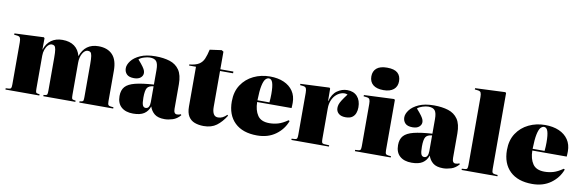

<svg xmlns="http://www.w3.org/2000/svg" viewBox="-55 -1271 5311 1753"><g transform="rotate(10 2601.0 -394.0)"><path d="M24 0V-12L55 -14Q69 -15 73.5 -23.5Q78 -32 78 -57V-447Q78 -476 71.5 -489Q65 -502 42 -504L15 -507L16 -519L287 -531L294 -523L293 -418H294Q314 -478 356.5 -507.5Q399 -537 459 -537Q527 -537 569.5 -506Q612 -475 627 -416Q669 -537 793 -537Q877 -537 923 -489Q969 -441 969 -341V-58Q969 -32 975 -24Q981 -16 999 -14L1023 -12V0H709V-12L726 -14Q740 -16 743 -25Q746 -34 746 -58V-363Q746 -414 742 -438.5Q738 -463 729 -471Q720 -479 704 -479Q677 -479 656 -444Q635 -409 635 -356V-58Q635 -32 638.5 -24Q642 -16 655 -14L672 -12V0H375V-12L392 -14Q406 -16 409 -25Q412 -34 412 -58V-363Q412 -414 408 -438.5Q404 -463 395 -471Q386 -479 370 -479Q352 -479 336 -462.5Q320 -446 310.5 -419.5Q301 -393 301 -362V-58Q301 -32 304.5 -24Q308 -16 321 -14L338 -12V0Z M1209 14Q1139 14 1099.5 -21Q1060 -56 1060 -123Q1060 -178 1088 -209.5Q1116 -241 1179.5 -257Q1243 -273 1351 -280V-416Q1351 -472 1333.5 -494.5Q1316 -517 1272 -517Q1250 -517 1218.5 -507Q1187 -497 1172 -482Q1205 -445 1220 -423.5Q1235 -402 1239 -389.5Q1243 -377 1243 -367Q1243 -342 1222 -324Q1201 -306 1161 -306Q1114 -306 1093 -328Q1072 -350 1072 -383Q1072 -415 1099 -451Q1126 -487 1181.5 -512Q1237 -537 1322 -537Q1397 -537 1454 -519Q1511 -501 1543 -454.5Q1575 -408 1575 -322V-95Q1575 -48 1605 -48Q1624 -48 1641 -56L1646 -48Q1615 -11 1575 1.5Q1535 14 1501 14Q1439 14 1407 -12Q1375 -38 1362 -79Q1346 -33 1310 -9.5Q1274 14 1209 14ZM1313 -57Q1333 -57 1342 -73.5Q1351 -90 1351 -118V-264Q1307 -260 1292 -236Q1277 -212 1277 -147Q1277 -95 1285.5 -76Q1294 -57 1313 -57Z M1863 14Q1816 14 1779 0Q1742 -14 1721.5 -47.5Q1701 -81 1701 -138V-507H1637V-517Q1695 -523 1725.5 -542Q1756 -561 1771 -596Q1786 -631 1797 -682L1906 -697L1924 -686V-523H2045V-507H1924V-173Q1924 -133 1937 -109.5Q1950 -86 1979 -86Q2002 -86 2021.5 -96Q2041 -106 2060 -125L2067 -117Q2029 -56 1982 -21Q1935 14 1863 14Z M2358 14Q2224 14 2151 -56.5Q2078 -127 2078 -252Q2078 -343 2120 -406.5Q2162 -470 2231.5 -503.5Q2301 -537 2383 -537Q2457 -537 2512 -513Q2567 -489 2597.5 -444Q2628 -399 2628 -336Q2628 -326 2627.5 -314Q2627 -302 2626 -287H2307Q2308 -211 2340 -163.5Q2372 -116 2449 -116Q2490 -116 2530 -127.5Q2570 -139 2619 -173L2629 -167Q2600 -88 2529.5 -37Q2459 14 2358 14ZM2307 -303H2418Q2420 -324 2421 -343Q2422 -362 2422 -381Q2422 -452 2411 -485Q2400 -518 2376 -518Q2359 -518 2344 -501.5Q2329 -485 2319 -438.5Q2309 -392 2307 -303Z M2675 0V-12L2706 -14Q2720 -15 2724.5 -23.5Q2729 -32 2729 -57V-447Q2729 -475 2722.5 -488.5Q2716 -502 2693 -504L2666 -507L2667 -519L2935 -531L2942 -523L2943 -408H2945Q2963 -476 3006.5 -506.5Q3050 -537 3099 -537Q3159 -537 3192.5 -500Q3226 -463 3226 -399Q3226 -371 3217 -346Q3208 -321 3186.5 -305.5Q3165 -290 3125 -290Q3083 -290 3060.5 -310Q3038 -330 3038 -361Q3038 -377 3043 -393.5Q3048 -410 3063.5 -434.5Q3079 -459 3108 -497Q3086 -507 3059 -501Q3032 -495 3007.5 -475Q2983 -455 2967.5 -421Q2952 -387 2952 -341V-58Q2952 -35 2956 -25Q2960 -15 2982 -14L3023 -12V0Z M3422 -594Q3359 -594 3326 -621.5Q3293 -649 3293 -699Q3293 -747 3325 -774.5Q3357 -802 3422 -802Q3489 -802 3519.5 -775Q3550 -748 3550 -698Q3550 -649 3517 -621.5Q3484 -594 3422 -594ZM3264 0V-12L3295 -14Q3309 -15 3313.5 -23.5Q3318 -32 3318 -57V-447Q3318 -476 3311.5 -489Q3305 -502 3282 -504L3255 -507L3256 -519L3535 -531L3542 -523V-58Q3542 -32 3548 -24Q3554 -16 3572 -14L3596 -12V0Z M3791 14Q3721 14 3681.5 -21Q3642 -56 3642 -123Q3642 -178 3670 -209.5Q3698 -241 3761.5 -257Q3825 -273 3933 -280V-416Q3933 -472 3915.5 -494.5Q3898 -517 3854 -517Q3832 -517 3800.5 -507Q3769 -497 3754 -482Q3787 -445 3802 -423.5Q3817 -402 3821 -389.5Q3825 -377 3825 -367Q3825 -342 3804 -324Q3783 -306 3743 -306Q3696 -306 3675 -328Q3654 -350 3654 -383Q3654 -415 3681 -451Q3708 -487 3763.5 -512Q3819 -537 3904 -537Q3979 -537 4036 -519Q4093 -501 4125 -454.5Q4157 -408 4157 -322V-95Q4157 -48 4187 -48Q4206 -48 4223 -56L4228 -48Q4197 -11 4157 1.5Q4117 14 4083 14Q4021 14 3989 -12Q3957 -38 3944 -79Q3928 -33 3892 -9.5Q3856 14 3791 14ZM3895 -57Q3915 -57 3924 -73.5Q3933 -90 3933 -118V-264Q3889 -260 3874 -236Q3859 -212 3859 -147Q3859 -95 3867.5 -76Q3876 -57 3895 -57Z M4253 0V-12L4284 -14Q4298 -15 4302.5 -23.5Q4307 -32 4307 -57V-685Q4307 -714 4300.5 -727Q4294 -740 4271 -742L4244 -745L4245 -757L4524 -769L4531 -761V-58Q4531 -32 4537 -24Q4543 -16 4561 -14L4585 -12V0Z M4909 14Q4775 14 4702 -56.5Q4629 -127 4629 -252Q4629 -343 4671 -406.5Q4713 -470 4782.5 -503.5Q4852 -537 4934 -537Q5008 -537 5063 -513Q5118 -489 5148.5 -444Q5179 -399 5179 -336Q5179 -326 5178.5 -314Q5178 -302 5177 -287H4858Q4859 -211 4891 -163.5Q4923 -116 5000 -116Q5041 -116 5081 -127.5Q5121 -139 5170 -173L5180 -167Q5151 -88 5080.5 -37Q5010 14 4909 14ZM4858 -303H4969Q4971 -324 4972 -343Q4973 -362 4973 -381Q4973 -452 4962 -485Q4951 -518 4927 -518Q4910 -518 4895 -501.5Q4880 -485 4870 -438.5Q4860 -392 4858 -303Z"/></g></svg>

Font: Literata 72pt Black
Style: Regular
Weight: 900
Designer: Latin by Veronika Burian and Jose Scaglione. Greek by Irene Vlachou. Cyrillic by Vera Evstafieva.
Foundry: TypeTogether
Version: Version 3.002